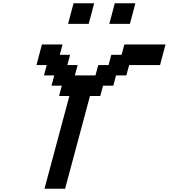

<svg xmlns="http://www.w3.org/2000/svg" viewBox="-20 -1145 1024 1165"><path d="M250 0H375L525.9 -562.5H588.4L605 -625H667.5L684.1 -687.5H746.6L763.7 -750H951.2Q956.5 -770.5 967.5 -812.5Q978.5 -854.5 984.4 -875H734.4L717.8 -812.5H655.3L638.7 -750H576.2L559.1 -687.5H434.1L451.2 -750H388.7L405.3 -812.5H342.8L359.4 -875H234.4Q229 -854 217.8 -812.5Q206.5 -771 201.2 -750H263.7L246.6 -687.5H309.1L292.5 -625H355L338.4 -562.5H400.9ZM643.1 -1000H768.1Q773.9 -1020.5 784.9 -1062.3Q795.9 -1104 801.3 -1125H676.3Q670.9 -1104 659.9 -1062.3Q648.9 -1020.5 643.1 -1000ZM393.1 -1000H518.1Q523.9 -1020.5 534.9 -1062.3Q545.9 -1104 551.3 -1125H426.3Q420.4 -1104 409.4 -1062.3Q398.4 -1020.5 393.1 -1000Z"/></svg>

Font: Faithful 32x
Style: Oblique
Weight: 400
Foundry: Faithful Resource Pack
Version: Version 1.0; January 27, 2023